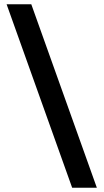

<svg xmlns="http://www.w3.org/2000/svg" viewBox="-20 -838 488 902"><path d="M127 -818 435 44H319L11 -818Z"/></svg>

Font: Ranchers
Style: Regular
Weight: 400
Designer: Pablo Impallari, Brenda Gallo
Foundry: Pablo Impallari, Brenda Gallo
Version: Version 1.000; ttfautohint (v0.8) -G 200 -r 50